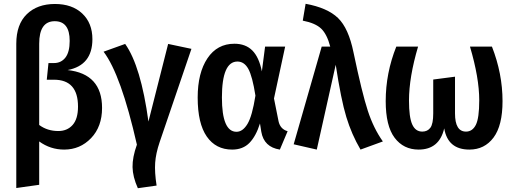

<svg xmlns="http://www.w3.org/2000/svg" viewBox="-20 -775 2716 1014"><path d="M337 -405Q519 -385 519 -205Q519 -106 461 -45.5Q403 15 319 15Q246 15 187 -28V201L66 218V-544Q66 -646 121.5 -700Q177 -754 270 -754Q361 -754 414.5 -703.5Q468 -653 468 -568Q468 -430 337 -405ZM288 -83Q335 -83 363.5 -115Q392 -147 392 -212Q392 -354 265 -354H227L236 -442H265Q303 -442 325.5 -471Q348 -500 348 -559Q348 -663 269 -663Q187 -663 187 -544V-115Q230 -83 288 -83Z M641 -543Q724 -426 764 -133L868 -543L991 -517L823 -24Q803 35 799.5 84.5Q796 134 807 205L708 219Q681 159 680 107.5Q679 56 703 -11Q619 -381 527 -502Z M1218 -544Q1277 -544 1312.5 -508.5Q1348 -473 1363 -398L1380 -529H1486L1427 -255L1451 -135Q1460 -93 1499 -82L1458 15Q1374 2 1360 -79L1353 -123Q1332 -56 1297.5 -20.5Q1263 15 1206 15Q1120 15 1072 -54Q1024 -123 1024 -260Q1024 -390 1075.5 -467Q1127 -544 1218 -544ZM1234 -450Q1152 -450 1152 -260Q1152 -79 1229 -79Q1262 -79 1287 -120.5Q1312 -162 1329 -270Q1313 -372 1291.5 -411Q1270 -450 1234 -450Z M1594 -755Q1709 -734 1765 -680Q1821 -626 1847 -498Q1892 -283 1922.5 -190Q1953 -97 2002 -28L1884 15Q1837 -65 1809 -157Q1781 -249 1753 -433L1653 15L1531 -13L1679 -529H1724Q1707 -594 1676.5 -623.5Q1646 -653 1579 -666Z M2578 -529Q2634 -386 2634 -241Q2634 -112 2586.5 -48.5Q2539 15 2459 15Q2345 15 2326 -97Q2300 15 2191 15Q2111 15 2064 -47.5Q2017 -110 2017 -241Q2017 -389 2073 -529H2188Q2140 -367 2140 -244Q2140 -156 2157 -118Q2174 -80 2210 -80Q2238 -80 2253 -100.5Q2268 -121 2268 -176V-355L2383 -370V-176Q2383 -80 2441 -80Q2475 -80 2493 -115.5Q2511 -151 2511 -245Q2511 -364 2462 -529Z"/></svg>

Font: Fira Sans Condensed Medium
Style: Regular
Weight: 500
Width: 3
Designer: Carrois Corporate & Edenspiekermann AG
Foundry: Carrois Corporate GbR & Edenspiekermann AG
Version: Version 4.203;PS 004.203;hotconv 1.0.88;makeotf.lib2.5.64775